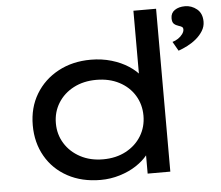

<svg xmlns="http://www.w3.org/2000/svg" viewBox="-53 -799 1001 869"><g transform="rotate(-5 448.0 -365.0)"><path d="M370 10Q285 10 220.5 -25Q156 -60 120.5 -122Q85 -184 85 -263Q85 -343 122 -404.5Q159 -466 224 -501Q289 -536 372 -536Q422 -536 466 -523Q510 -510 543.5 -488Q577 -466 595.5 -441Q614 -416 614 -391L584 -389V-740H687V0H584V-136L604 -132Q604 -108 584.5 -83.5Q565 -59 532.5 -37.5Q500 -16 457.5 -3Q415 10 370 10ZM389 -82Q448 -82 493 -106Q538 -130 563 -171Q588 -212 588 -263Q588 -314 563 -355Q538 -396 493 -419.5Q448 -443 389 -443Q331 -443 286 -419.5Q241 -396 215.5 -355Q190 -314 190 -263Q190 -212 215.5 -171Q241 -130 286 -106Q331 -82 389 -82ZM772 -542 748 -584Q762 -588 774 -596Q786 -604 794 -615Q802 -626 802 -636Q802 -644 797 -647.5Q792 -651 782 -654Q769 -658 761 -665.5Q753 -673 753 -691Q753 -715 771.5 -727.5Q790 -740 818 -740Q848 -740 872 -720.5Q896 -701 896 -663Q896 -641 884 -621.5Q872 -602 853.5 -586.5Q835 -571 813.5 -560Q792 -549 772 -542Z"/></g></svg>

Font: Lexend Giga
Style: Regular
Weight: 400
Designer: Bonnie Shaver-Troup, Thomas Jockin
Foundry: Lexend
Version: Version 1.007